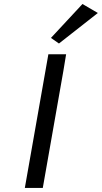

<svg xmlns="http://www.w3.org/2000/svg" viewBox="-20 -920 499 940"><path d="M290 -571.3 303.7 -654.3H216.8L101.6 0H189.5ZM229.5 -734.4 268.6 -707 459 -856.4 383.8 -900.4Z"/></svg>

Font: Sen-gleads
Style: Italic
Weight: 400
Designer: Kosal Sen, Philatype
Foundry: Philatype
Version: Version 1.004; ttfautohint (v1.8.3)